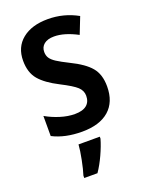

<svg xmlns="http://www.w3.org/2000/svg" viewBox="-145 -623 698 916"><g transform="rotate(-20 203.5 -165.0)"><path d="M187 10Q100 10 38 -22V-124Q71 -105 109.5 -93Q148 -81 183 -81Q223 -81 243 -97.5Q263 -114 263 -145Q263 -171 242.5 -190Q222 -209 163 -239Q98 -272 67.5 -308Q37 -344 37 -404Q37 -473 85 -512Q133 -551 215 -551Q296 -551 366 -512L333 -428Q267 -463 215 -463Q182 -463 164 -448.5Q146 -434 146 -409Q146 -391 154.5 -378Q163 -365 183 -352Q203 -339 245 -318Q311 -286 341.5 -250Q372 -214 372 -153Q372 -74 324 -32Q276 10 187 10ZM257 71Q247 106 228 147.5Q209 189 187 221H120V209Q129 181 138 136Q147 91 149 61H257Z"/></g></svg>

Font: Noto Sans Display Medium Narrow
Style: Regular
Weight: 500
Width: 4
Designer: Monotype Design team
Foundry: Monotype Imaging Inc.
Version: Version 1.000